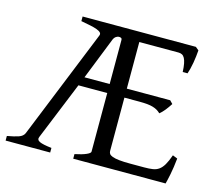

<svg xmlns="http://www.w3.org/2000/svg" viewBox="-91 -730 961 845"><g transform="rotate(15 389.5 -307.5)"><path d="M377.9 -560.5Q377.9 -565.9 373.3 -568.4Q368.7 -570.8 362.3 -570.1Q356 -569.3 349.6 -564.9Q343.3 -560.5 339.8 -552.2L263.2 -358.9H377.9ZM750 -119.1Q745.6 -76.7 739.3 -45.4Q732.9 -14.2 729 0H308.1V-21Q341.3 -27.8 359.6 -35.9Q377.9 -43.9 377.9 -50.8V-317.9H246.6L139.2 -54.2Q132.8 -40 147.9 -32.7Q163.1 -25.4 203.1 -21V0H0V-21Q33.2 -26.9 52 -33.4Q70.8 -40 77.1 -54.2L278.8 -553.2Q282.2 -561.5 277.1 -567.1Q272 -572.8 259.8 -577.4Q247.6 -582 228.8 -585.9Q210 -589.8 186 -594.2V-615.2H702.1L716.8 -603Q715.8 -590.3 714.1 -575.2Q712.4 -560.1 709.7 -544.9Q707 -529.8 703.6 -516.1Q700.2 -502.4 696.8 -493.2H674.8Q673.8 -515.6 670.9 -530.8Q668 -545.9 663.1 -554.9Q658.2 -564 651.1 -567.6Q644 -571.3 634.8 -571.3H456.1V-358.9H653.8L667 -345.2Q662.6 -338.4 657.2 -330.6Q651.9 -322.8 645.8 -315.2Q639.6 -307.6 633.5 -301.3Q627.4 -294.9 622.1 -291Q614.7 -298.3 606.4 -303.2Q598.1 -308.1 586.9 -311.5Q575.7 -314.9 560.5 -316.4Q545.4 -317.9 524.9 -317.9H456.1V-75.2Q456.1 -67.9 459.7 -62.3Q463.4 -56.6 474.4 -52.5Q485.4 -48.3 505.1 -46.1Q524.9 -43.9 557.1 -43.9H620.1Q642.6 -43.9 658.4 -46.4Q674.3 -48.8 686.3 -57.4Q698.2 -65.9 708 -82.5Q717.8 -99.1 728 -127.9Z"/></g></svg>

Font: Noto Serif Devanagari
Style: Regular
Weight: 400
Designer: Monotype Design Team
Foundry: Monotype Imaging Inc.
Version: Version 1.01